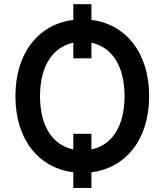

<svg xmlns="http://www.w3.org/2000/svg" viewBox="-20 -831 801 934"><path d="M424.7 -180H336.6V-104C242.5 -123.6 174.7 -208.1 174.7 -363.3C174.7 -517.4 242.2 -603.3 336.6 -623.2V-547.2H424.7V-623.2C518.8 -603.3 585.6 -518.1 585.9 -363.3C585.6 -208.1 518.8 -123.6 424.7 -104ZM55 -363.3C55 -148.4 172.2 -13.1 336.6 7.1V83.1H424.7V7.1C588.4 -13.1 705.3 -148.1 705.6 -363.3C705.3 -578.5 588.4 -714.1 424.7 -734.4V-810.7H336.6V-734.4C172.2 -714.1 55 -578.5 55 -363.3Z"/></svg>

Font: Magic Ui Pro Semi Bold
Style: Regular
Weight: 600
Designer: Stefan Endress, Andreas Faust
Version: Version 1.000;FEAKit 1.0